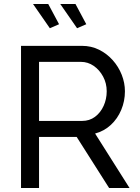

<svg xmlns="http://www.w3.org/2000/svg" viewBox="-20 -939 697 959"><path d="M85 0V-710H389Q436 -710 475 -690.5Q514 -671 543 -638.5Q572 -606 588 -565.5Q604 -525 604 -483Q604 -434 585.5 -390Q567 -346 533.5 -315Q500 -284 455 -272L627 0H525L363 -255H175V0ZM175 -335H390Q427 -335 454.5 -355.5Q482 -376 497.5 -410Q513 -444 513 -483Q513 -523 495 -556.5Q477 -590 448 -610Q419 -630 384 -630H175ZM281 -919H357L411 -818L365 -798ZM145 -919H221L275 -818L229 -798Z"/></svg>

Font: Raleway Thin Medium
Style: Regular
Weight: 500
Version: Version 4.026